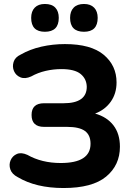

<svg xmlns="http://www.w3.org/2000/svg" viewBox="-20 -937 672 967"><path d="M403 -777Q333 -777 333 -847Q333 -880 351 -898.5Q369 -917 403 -917Q436 -917 454 -898.5Q472 -880 472 -847Q472 -777 403 -777ZM206 -777Q137 -777 137 -847Q137 -880 155 -898.5Q173 -917 206 -917Q241 -917 258.5 -898.5Q276 -880 276 -847Q276 -777 206 -777ZM300 10Q161 10 69 -45Q40 -60 32 -84Q24 -108 33.5 -130Q43 -152 65 -161.5Q87 -171 118 -157Q190 -116 286 -116Q436 -116 436 -213Q436 -257 407.5 -277.5Q379 -298 318 -298H202Q139 -298 139 -358Q139 -417 202 -417H300Q417 -417 417 -500Q416 -540 386 -564.5Q356 -589 289 -589Q249 -589 210 -580Q171 -571 137 -552Q106 -538 83 -547.5Q60 -557 50.5 -579Q41 -601 48.5 -625Q56 -649 84 -662Q131 -689 188.5 -702Q246 -715 307 -715Q438 -715 502.5 -661Q567 -607 567 -522Q567 -466 538 -425Q509 -384 459 -365Q519 -348 551.5 -305.5Q584 -263 584 -198Q584 -105 514.5 -47.5Q445 10 300 10Z"/></svg>

Font: Chiron GoRound TC
Style: Bold
Weight: 700
Designer: Ryoko NISHIZUKA 西塚涼子 (kana, bopomofo & ideographs); Paul D. Hunt (Latin, Greek & Cyrillic); Sandoll Communications 산돌커뮤니
Foundry: Adobe
Version: Version 1.000;hotconv 1.1.1;makeotfexe 2.6.0